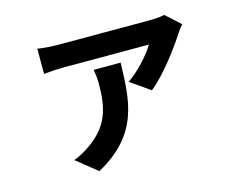

<svg xmlns="http://www.w3.org/2000/svg" viewBox="-93 -710 1187 949"><g transform="rotate(-15 500.0 -235.0)"><path d="M889 -499 815 -566C799 -561 756 -559 734 -559C692 -559 320 -559 270 -559C237 -559 197 -562 166 -567V-438C203 -442 237 -444 270 -444C320 -444 655 -444 704 -444C680 -402 617 -331 560 -292L660 -222C731 -277 824 -403 859 -459C865 -469 880 -488 889 -499ZM546 -394H408C412 -372 415 -347 415 -323C415 -197 394 -108 281 -31C251 -10 226 2 200 12L306 97C540 -32 540 -207 546 -394Z"/></g></svg>

Font: Noto Sans Mono CJK TC
Style: Bold
Weight: 700
Designer: Ryoko NISHIZUKA 西塚涼子 (kana, bopomofo & ideographs); Paul D. Hunt (Latin, Greek & Cyrillic); Sandoll Communications 산돌커뮤니
Foundry: Adobe
Version: Version 2.004;hotconv 1.0.118;makeotfexe 2.5.65603